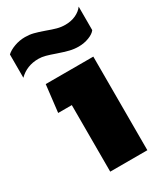

<svg xmlns="http://www.w3.org/2000/svg" viewBox="-186 -770 721 842"><g transform="rotate(-30 174.0 -349.0)"><path d="M171 -566Q143 -576 124.5 -581Q106 -586 89 -586Q30 -586 -9 -547V-665Q6 -679 32 -688.5Q58 -698 86 -698Q108 -698 128 -693Q148 -688 179 -677Q206 -667 226 -661.5Q246 -656 267 -656Q297 -656 320.5 -667Q344 -678 357 -696V-577Q347 -563 322.5 -553.5Q298 -544 270 -544Q247 -544 225 -549.5Q203 -555 171 -566ZM115 -337H46L62 -474H303V0H115Z"/></g></svg>

Font: Kanit Bold
Style: Regular
Weight: 700
Designer: Katatrad Team
Foundry: CadsonDemak
Version: Version 1.000